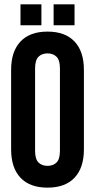

<svg xmlns="http://www.w3.org/2000/svg" viewBox="-20 -853 436 881"><path d="M141 -161Q141 -123 156.5 -107.5Q172 -92 198 -92Q224 -92 239.5 -107.5Q255 -123 255 -161V-539Q255 -577 239.5 -592.5Q224 -608 198 -608Q172 -608 156.5 -592.5Q141 -577 141 -539ZM31 -532Q31 -617 74 -662.5Q117 -708 198 -708Q279 -708 322 -662.5Q365 -617 365 -532V-168Q365 -83 322 -37.5Q279 8 198 8Q117 8 74 -37.5Q31 -83 31 -168ZM170 -833V-737H74V-833ZM322 -833V-737H226V-833Z"/></svg>

Font: BebasNeueW01-Regular
Style: Regular
Weight: 400
Designer: Ryoichi Tsunekawa
Foundry: Ryoichi Tsunekawa
Version: Version 1.30